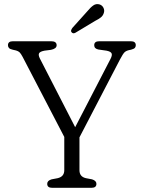

<svg xmlns="http://www.w3.org/2000/svg" viewBox="-20 -897 686 917"><path d="M440.5 -19Q440.5 0 417 0H229Q205.5 0 205.5 -19Q205.5 -34.5 226.5 -40.5L255.5 -46Q287 -53.5 287 -84V-243L88 -625.5Q80 -640.5 73.8 -646.8Q67.5 -653 56.5 -656L41 -659.5Q27 -662.5 22.5 -668.2Q18 -674 18 -681Q18 -700 41.5 -700H224.5Q250.5 -700 250.5 -681Q250.5 -664.5 223.5 -659L192.5 -655Q171.5 -651 166.8 -642.8Q162 -634.5 170.5 -617.5L339 -289.5L507.5 -615Q517 -633 513 -642Q509 -651 488.5 -655L450 -660.5Q430 -664.5 430 -681Q430 -700 454 -700H605Q628.5 -700 628.5 -681Q628.5 -674 624.5 -668.8Q620.5 -663.5 605.5 -659.5L597.5 -658Q582 -654.5 574.5 -647Q567 -639.5 553 -613L359.5 -241V-84Q359.5 -53 390.5 -46L419.5 -40.5Q440.5 -34 440.5 -19ZM396 -842Q412 -861.5 425.5 -871Q439 -880.5 455 -876Q468 -872 474 -860Q480 -848 476 -835.5Q472 -822 461.5 -813.8Q451 -805.5 434 -797L340 -740.5Q328.5 -734.5 322 -743Q318 -747.5 320 -753Q322 -758.5 325.5 -763.5Z"/></svg>

Font: Fraunces 72pt S100 Light
Style: Regular
Weight: 300
Version: Version 1.000; ttfautohint (v1.8.3)